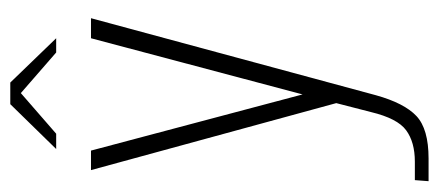

<svg xmlns="http://www.w3.org/2000/svg" viewBox="-260 -408 833 364"><g transform="rotate(-90 156.0 -226.5)"><path d="M-6 170 -4 144H31Q68 144 90.5 127.5Q113 111 125 61L142 -5L15 -470H52L159 -67L160 -58H157L158 -67L265 -470H303L157 70Q142 124 117.5 147Q93 170 37 170ZM55 -536 140 -623H181L265 -536H238L161 -603L84 -536Z"/></g></svg>

Font: Smooch Sans Thin Light
Style: Regular
Weight: 300
Version: Version 1.010